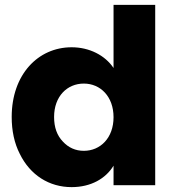

<svg xmlns="http://www.w3.org/2000/svg" viewBox="-20 -760 719 788"><path d="M28 -280C28 -223 39 -172 61 -129C104 -41 182 8 274 8C353 8 414 -27 446 -80V0H617V-740H446V-481C411 -533 347 -566 274 -566C136 -566 28 -454 28 -280ZM202 -280C202 -365 256 -417 324 -417C392 -417 446 -364 446 -279C446 -194 392 -141 324 -141C290 -141 261 -154 238 -179C214 -204 202 -237 202 -280Z"/></svg>

Font: Poppins
Style: Bold
Weight: 700
Designer: Ninad Kale (Devanagari), Jonny Pinhorn (Latin)
Foundry: Indian Type Foundry
Version: 4.004